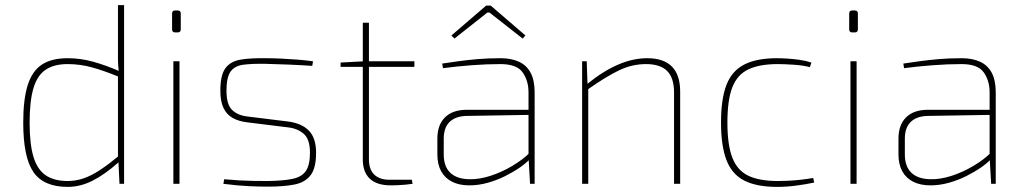

<svg xmlns="http://www.w3.org/2000/svg" viewBox="-20 -720 4011 752"><path d="M245 -492Q295 -492 344 -478.5Q393 -465 446 -442V-419Q385 -444 339 -456.5Q293 -469 245 -469Q192 -469 159 -447Q126 -425 111 -374.5Q96 -324 96 -240Q96 -156 111 -106Q126 -56 159 -33.5Q192 -11 245 -11Q277 -11 307.5 -21.5Q338 -32 371.5 -54Q405 -76 446 -110L444 -84Q391 -37 343 -12.5Q295 12 245 12Q151 12 111 -46Q71 -104 71 -240Q71 -331 88.5 -386.5Q106 -442 144 -467Q182 -492 245 -492ZM466 -700V0H448L444 -84L442 -88V-426L445 -442Q442 -468 442 -488.5Q442 -509 442 -535V-700Z M683 -480V0H659V-480ZM676 -679Q688 -679 688 -667V-605Q688 -593 676 -593H666Q654 -593 654 -605V-667Q654 -679 666 -679Z M1020 -492Q1049 -492 1081 -490.5Q1113 -489 1145 -486.5Q1177 -484 1206 -480L1203 -462Q1159 -465 1111.5 -467Q1064 -469 1020 -470Q967 -471 933 -466.5Q899 -462 883 -439.5Q867 -417 867 -365Q867 -312 888 -290.5Q909 -269 947 -264L1109 -244Q1162 -237 1190 -208Q1218 -179 1218 -122Q1218 -61 1196 -33Q1174 -5 1132 3Q1090 11 1029 11Q994 11 952 9Q910 7 855 0L858 -18Q890 -15 917 -13.5Q944 -12 971 -11.5Q998 -11 1030 -11Q1090 -12 1126 -19.5Q1162 -27 1178 -50.5Q1194 -74 1194 -122Q1194 -175 1169.5 -196Q1145 -217 1109 -221L947 -241Q914 -245 890.5 -258.5Q867 -272 855 -298Q843 -324 843 -365Q843 -426 863 -453Q883 -480 922.5 -486.5Q962 -493 1020 -492Z M1425 -631V-96Q1425 -56 1446 -36Q1467 -16 1505 -16H1593L1596 0Q1583 2 1566 3.5Q1549 5 1534.5 5.5Q1520 6 1511 6Q1456 6 1428.5 -20Q1401 -46 1401 -95V-631ZM1603 -480V-458H1314V-475L1407 -480Z M1941 -492Q1982 -492 2012 -478.5Q2042 -465 2058 -435.5Q2074 -406 2074 -358V0H2056L2050 -106V-112V-358Q2050 -404 2027 -436.5Q2004 -469 1940 -469Q1886 -469 1827 -464.5Q1768 -460 1715 -453L1712 -471Q1744 -476 1777.5 -480.5Q1811 -485 1851 -488.5Q1891 -492 1941 -492ZM2054 -290 2053 -270 1808 -266Q1764 -265 1741 -242.5Q1718 -220 1718 -177V-115Q1718 -68 1743.5 -43.5Q1769 -19 1818 -18Q1857 -17 1901.5 -31.5Q1946 -46 1987 -70.5Q2028 -95 2055 -122V-97Q2041 -81 2015.5 -63.5Q1990 -46 1958 -30Q1926 -14 1890 -4Q1854 6 1818 6Q1779 6 1751 -8Q1723 -22 1708 -49Q1693 -76 1693 -115V-177Q1693 -231 1723 -260.5Q1753 -290 1808 -290ZM1902 -698 2038 -581 2027 -569 1897 -671H1889L1760 -569L1748 -581L1884 -698Z M2515 -492Q2644 -492 2644 -361V0H2620V-358Q2620 -415 2593 -442Q2566 -469 2510 -469Q2455 -469 2403.5 -444Q2352 -419 2281 -369V-392Q2343 -442 2401 -467Q2459 -492 2515 -492ZM2278 -480 2281 -392 2284 -376V0H2260V-480Z M3023 -492Q3041 -492 3064.5 -490.5Q3088 -489 3112.5 -485.5Q3137 -482 3158 -475L3152 -457Q3126 -464 3088.5 -466.5Q3051 -469 3027 -469Q2955 -469 2911.5 -448.5Q2868 -428 2848.5 -378.5Q2829 -329 2829 -240Q2829 -152 2848.5 -102Q2868 -52 2911.5 -31.5Q2955 -11 3027 -11Q3041 -11 3065 -12Q3089 -13 3116 -16Q3143 -19 3165 -23L3169 -5Q3136 2 3098 7Q3060 12 3024 12Q2944 12 2895.5 -12.5Q2847 -37 2825.5 -92.5Q2804 -148 2804 -240Q2804 -333 2825.5 -388Q2847 -443 2895.5 -467.5Q2944 -492 3023 -492Z M3335 -480V0H3311V-480ZM3328 -679Q3340 -679 3340 -667V-605Q3340 -593 3328 -593H3318Q3306 -593 3306 -605V-667Q3306 -679 3318 -679Z M3747 -492Q3788 -492 3818 -478.5Q3848 -465 3864 -435.5Q3880 -406 3880 -358V0H3862L3856 -106V-112V-358Q3856 -404 3833 -436.5Q3810 -469 3746 -469Q3692 -469 3633 -464.5Q3574 -460 3521 -453L3518 -471Q3550 -476 3583.5 -480.5Q3617 -485 3657 -488.5Q3697 -492 3747 -492ZM3860 -290 3859 -270 3614 -266Q3570 -265 3547 -242.5Q3524 -220 3524 -177V-115Q3524 -68 3549.5 -43.5Q3575 -19 3624 -18Q3663 -17 3707.5 -31.5Q3752 -46 3793 -70.5Q3834 -95 3861 -122V-97Q3847 -81 3821.5 -63.5Q3796 -46 3764 -30Q3732 -14 3696 -4Q3660 6 3624 6Q3585 6 3557 -8Q3529 -22 3514 -49Q3499 -76 3499 -115V-177Q3499 -231 3529 -260.5Q3559 -290 3614 -290Z"/></svg>

Font: Exo 2 Thin
Style: Regular
Weight: 250
Designer: Natanael Gama
Foundry: Natanael Gama
Version: Version 2.010